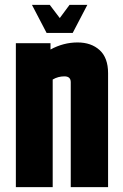

<svg xmlns="http://www.w3.org/2000/svg" viewBox="-20 -767 503 787"><path d="M171 -632 111 -747H184L225 -693L265 -747H338L278 -632ZM187 -590V-564Q240 -593 298 -593Q354 -593 388.5 -561.5Q423 -530 423 -467V0H270V-430Q270 -454 244 -454Q218 -454 196 -441V0H45V-590Z"/></svg>

Font: Khand Black
Style: Regular
Weight: 900
Designer: Sanchit Sawaria and Jyotish Sonowal (Devanagari), Satya Rajpurohit (Latin)
Foundry: Indian Type Foundry
Version: Version 2.000;PS 1.0;hotconv 1.0.79;makeotf.lib2.5.61930